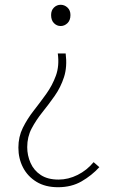

<svg xmlns="http://www.w3.org/2000/svg" viewBox="-20 -560 475 804"><path d="M223 224Q170 224 133 201.5Q96 179 76.5 141.5Q57 104 57 58Q57 13 75.5 -24.5Q94 -62 121 -96.5Q148 -131 173.5 -166.5Q199 -202 214 -243Q229 -284 222 -336H255Q262 -280 248 -237Q234 -194 209 -158.5Q184 -123 157.5 -90Q131 -57 112.5 -22Q94 13 94 56Q94 91 108 122.5Q122 154 151 173Q180 192 225 192Q266 192 305 172.5Q344 153 372 119L396 140Q364 175 321.5 199.5Q279 224 223 224ZM234 -451Q218 -451 206 -463Q194 -475 194 -497Q194 -517 206 -528.5Q218 -540 234 -540Q250 -540 262.5 -528.5Q275 -517 275 -497Q275 -475 262.5 -463Q250 -451 234 -451Z"/></svg>

Font: Noto Sans HK Thin
Style: Regular
Weight: 100
Designer: Ryoko NISHIZUKA 西塚涼子 (kana, bopomofo & ideographs); Paul D. Hunt (Latin, Greek & Cyrillic); Sandoll Communications 산돌커뮤니
Foundry: Adobe
Version: Version 2.004-H2;hotconv 1.0.118;makeotfexe 2.5.65603